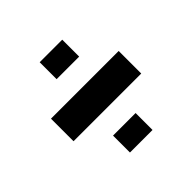

<svg xmlns="http://www.w3.org/2000/svg" viewBox="-158 -783 940 940"><g transform="rotate(-45 312.5 -312.5)"><path d="M546.9 -390.6V-234.4H78.1V-390.6ZM390.6 -117.2V0H234.4V-117.2ZM390.6 -625V-507.8H234.4V-625Z"/></g></svg>

Font: Sorena-Fanum Normal
Style: Regular
Weight: 400
Designer: Mohammad Darvishi
Version: Version 1.000;March 20, 2024;FontCreator 15.0.0.2958 64-bit